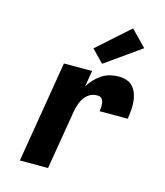

<svg xmlns="http://www.w3.org/2000/svg" viewBox="-117 -880 833 968"><g transform="rotate(15 300.0 -395.5)"><path d="M78 0 166 -530H313L299 -446Q311 -466 327.5 -483.5Q344 -501 364 -514Q384 -527 406.5 -532.5Q429 -538 451 -538Q473 -538 493.5 -531Q514 -524 527 -508Q540 -492 546.5 -472Q553 -452 554.5 -431Q556 -410 554 -387.5Q552 -365 549 -344H402Q403 -352 404 -360Q405 -368 404.5 -376Q404 -384 402.5 -391.5Q401 -399 397 -405.5Q393 -412 386 -415Q379 -418 371 -418Q358 -418 345 -414Q332 -410 321.5 -401Q311 -392 303 -380.5Q295 -369 290 -356.5Q285 -344 281.5 -331.5Q278 -319 276 -306L225 0ZM352 -578 290 -642 457 -791 537 -709Z"/></g></svg>

Font: Iosevka Curly HvExObl
Style: Regular
Weight: 900
Width: 7
Italic angle: -9°
Monospace: yes
Designer: Belleve Invis
Foundry: Belleve Invis
Version: Version 11.1.0; ttfautohint (v1.8.3)